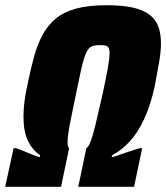

<svg xmlns="http://www.w3.org/2000/svg" viewBox="-36 -716 637 736"><path d="M-16 0 16 -148H25Q34 -145 43.5 -141.5Q53 -138 62 -134Q71 -130 79.5 -126.5Q88 -123 97.5 -119.5Q107 -116 116 -113L118 -121Q89 -140 71.5 -175.5Q54 -211 54 -268Q54 -293 57.5 -324Q61 -355 69 -390Q81 -449 94 -497Q107 -545 127 -582Q147 -619 177.5 -644.5Q208 -670 255.5 -683Q303 -696 373 -696Q435 -696 475 -686.5Q515 -677 538.5 -658.5Q562 -640 571.5 -613Q581 -586 581 -550Q581 -518 574 -478Q567 -438 558 -390Q542 -314 517 -260.5Q492 -207 461 -173.5Q430 -140 394 -121L392 -113Q403 -116 413.5 -119.5Q424 -123 435 -127Q446 -131 457 -134.5Q468 -138 478.5 -141.5Q489 -145 500 -148H509L478 0H264L295 -148Q302 -152 308 -165.5Q314 -179 321 -203.5Q328 -228 336.5 -265.5Q345 -303 357 -354Q371 -419 377.5 -456Q384 -493 384 -513Q384 -527 380 -533.5Q376 -540 367.5 -541.5Q359 -543 346 -543Q331 -543 320.5 -540Q310 -537 302.5 -527.5Q295 -518 288 -497.5Q281 -477 273.5 -442Q266 -407 255 -354Q245 -304 237.5 -268.5Q230 -233 226.5 -209.5Q223 -186 223 -172Q223 -163 224.5 -156.5Q226 -150 229 -148L198 0Z"/></svg>

Font: Saira SemiCondensed Black
Style: Italic
Weight: 900
Width: 4
Italic angle: -12°
Designer: Hector Gatti with collaboration of the Omnibus-Type team
Foundry: Omnibus-Type
Version: Version 1.101